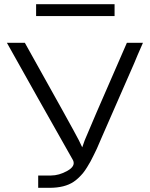

<svg xmlns="http://www.w3.org/2000/svg" viewBox="-20 -900 721 920"><path d="M153 -823V-880H529V-823ZM13 -695H99L278 -374L332 -276Q363 -220 374 -194Q376 -200 380 -211Q384 -222 386 -228L443 -362L588 -695H665Q634 -625 623 -597L468 -243Q466 -239 457 -217.5Q448 -196 444 -187.5Q440 -179 430 -158.5Q420 -138 414 -127Q408 -116 397.5 -99Q387 -82 378 -71Q369 -60 357 -48.5Q345 -37 333 -29Q290 0 217 0H163V-59H224Q263 -59 303 -81.5Q343 -104 330 -132Q156 -439 13 -695Z"/></svg>

Font: Coval
Style: ExtraLight
Weight: 250
Foundry: Context Ltd
Version: Version 001.000